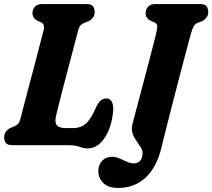

<svg xmlns="http://www.w3.org/2000/svg" viewBox="-20 -720 1052 952"><path d="M323 0H42.5Q17.5 0 9 -11.2Q0.5 -22.5 0.5 -39.5Q0.5 -56.5 10 -68.2Q19.5 -80 31.5 -85.5L50 -93Q62.5 -98 69.8 -106Q77 -114 82 -133.5Q89 -160.5 100.5 -205Q112 -249.5 126 -302.2Q140 -355 153.8 -407.2Q167.5 -459.5 178.8 -503.2Q190 -547 197 -573Q203 -599 183.5 -609.5L165 -617.5Q141 -631 141 -654Q141 -674.5 153.5 -687.2Q166 -700 189.5 -700H408.5Q433 -700 441.2 -688.8Q449.5 -677.5 449.5 -661Q449.5 -644 440.5 -632.2Q431.5 -620.5 419.5 -615L398.5 -607Q387.5 -602.5 380 -595.2Q372.5 -588 367 -567Q357 -528.5 343.8 -478.5Q330.5 -428.5 316.5 -375.5Q302.5 -322.5 290.2 -274.8Q278 -227 269 -191.8Q260 -156.5 257 -142Q250.5 -110.5 263 -97.8Q275.5 -85 305.5 -85H344Q380 -85 404.5 -105.8Q429 -126.5 453.5 -182Q466.5 -211 479.2 -221.5Q492 -232 505.5 -232Q525 -232 533.5 -217Q542 -202 541.5 -177.5Q538.5 -125.5 521.8 -81.2Q505 -37 477.2 -10.5Q449.5 16 412.5 16Q398.5 16 387.2 12Q376 8 361.5 4Q347 0 323 0ZM920 -529Q914 -506.5 901 -457.5Q888 -408.5 871.2 -344.5Q854.5 -280.5 837.2 -213.5Q820 -146.5 805 -87Q790 -27.5 780.5 12Q757 109.5 701.8 160.8Q646.5 212 566 212Q516.5 212 492 187.2Q467.5 162.5 467.5 128Q467.5 99 485.8 78.2Q504 57.5 536.5 57.5Q553.5 57.5 572.2 65.5Q591 73.5 609.2 81.8Q627.5 90 642.5 90Q684.5 90 687 40.5Q687.5 25.5 677.8 10.2Q668 -5 656 -22.2Q644 -39.5 637.2 -59.8Q630.5 -80 636.5 -104Q639.5 -116 648 -147.8Q656.5 -179.5 668 -223.2Q679.5 -267 692.5 -315.8Q705.5 -364.5 717.5 -410.8Q729.5 -457 739.2 -494Q749 -531 753.5 -551Q761 -582 759.5 -592.5Q758 -603 745 -609.5L726 -617.5Q702 -630.5 702 -653.5Q702 -674 714.5 -687Q727 -700 752 -700H971Q996 -700 1004.2 -689Q1012.5 -678 1012.5 -660.5Q1012.5 -643.5 1003 -632Q993.5 -620.5 981.5 -614.5L960.5 -607Q951.5 -603 945.8 -597.2Q940 -591.5 934.2 -576.2Q928.5 -561 920 -529Z"/></svg>

Font: Fraunces 144pt SuperSoft
Style: Bold Italic
Weight: 700
Italic angle: -16°
Version: Version 1.000;[0bf87f6ff]